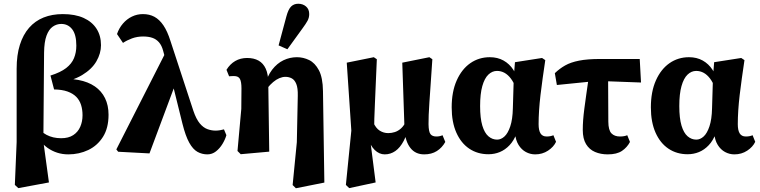

<svg xmlns="http://www.w3.org/2000/svg" viewBox="-20 -801 4017 1015"><path d="M58.5 176.5 68 -50.2V-437.9Q68 -510.2 85.1 -564.1Q102.1 -617.9 133.8 -654.2Q165.5 -690.4 210.5 -708.5Q255.5 -726.5 312.2 -726.5Q377 -726.5 422 -706.2Q466.9 -685.8 490.4 -649Q513.9 -612.3 513.9 -562.1Q513.9 -519.1 489.9 -477.3Q465.9 -435.4 414.1 -404.1Q362.3 -372.8 278.4 -360.8V-383Q343.5 -387.9 394.6 -378.3Q445.8 -368.6 481.2 -344.3Q516.6 -320 535.2 -282.1Q553.8 -244.3 553.8 -194.2Q553.8 -124.2 524.5 -77.7Q495.2 -31.2 446.7 -8Q398.2 15.1 341.1 15.1Q279.9 15.1 230.4 -20Q180.9 -55.2 148.1 -141.1H146.1L156.9 -149.9Q191.9 -106.1 225.8 -88.2Q259.6 -70.3 303.5 -70.3Q342.2 -70.3 367.2 -86.7Q392.1 -103 404.2 -130.7Q416.3 -158.4 416.3 -191.5Q416.3 -221.8 408.4 -246.6Q400.5 -271.4 383 -289.2Q365.5 -306.9 336.9 -317.2Q308.3 -327.4 265.9 -328.2L246.8 -401.6Q300.2 -418.4 329.6 -441.2Q359 -464 371.2 -493.6Q383.5 -523.3 383.5 -559.5Q383.5 -617.9 361.7 -646.2Q339.8 -674.5 304 -674.5Q279.3 -674.5 258.7 -660Q238.1 -645.5 225.9 -612.5Q213.7 -579.5 213 -522.8L209.5 -89.5L206.4 -73.1L238.7 163.5L77 193.5Z M604.8 1.2 595 -11.1 861.2 -534.9 910.7 -366.5 770.2 10ZM1076.4 15.1Q1047.9 15.1 1024 1.8Q1000 -11.5 980.4 -46.7Q960.8 -81.9 944.5 -147L883.5 -393.6H879.9L842.3 -533.1Q834.8 -561.1 820.3 -577.6Q805.8 -594.1 785.2 -601.1Q764.6 -608.1 736.4 -608.1Q705.1 -608.1 677.9 -598.1Q650.7 -588 630.2 -574.2L598.6 -621Q609.2 -652.4 629.8 -676.3Q650.4 -700.3 677.6 -713.4Q704.8 -726.5 735.5 -726.5Q769.9 -726.5 796.4 -712.2Q822.9 -697.8 843.9 -666.9Q864.9 -635.9 881 -584.9L1002.4 -214.8Q1017.2 -171.3 1036 -148.7Q1054.8 -126.2 1076.5 -118.3Q1098.2 -110.5 1119.6 -110.5Q1130.6 -110.5 1143 -112.5Q1155.5 -114.5 1164 -117.1L1176.8 -86.4Q1170.2 -63.4 1156.1 -40.1Q1142 -16.7 1121.8 -0.8Q1101.6 15.1 1076.4 15.1Z M1235.5 -2.8 1255.6 -225.6 1256.5 -333.9Q1256.5 -368.9 1248.3 -383.9Q1240.1 -398.9 1217.3 -398.9Q1211.6 -398.9 1204.2 -398.6Q1196.8 -398.3 1191.1 -397.7L1177.3 -432Q1195.8 -462.3 1223.4 -478.4Q1251 -494.5 1286.7 -494.5Q1322 -494.5 1346.9 -480.6Q1371.8 -466.6 1385 -437.5Q1398.3 -408.5 1398.3 -360.9V-358.2L1403.3 0.7L1252.6 14.2ZM1527 177.2 1549.2 -49.2 1554.2 -294.1Q1555.2 -335.5 1546.3 -357.2Q1537.5 -378.8 1522.3 -386.8Q1507.2 -394.8 1488.8 -394.8Q1473.6 -394.8 1456.9 -387.8Q1440.2 -380.8 1424 -367.1Q1407.7 -353.4 1392.6 -334.3L1376.8 -345.1H1378.8Q1392.7 -398.9 1418.6 -432.5Q1444.5 -466.1 1478.4 -482.4Q1512.4 -498.6 1549.6 -498.6Q1583.3 -498.6 1614.3 -483.5Q1645.2 -468.5 1665.8 -429.7Q1686.4 -391 1687.4 -319.4L1694.7 164.2L1544.1 194.2ZM1452.8 -561 1493.9 -714Q1504 -751.8 1518.8 -766.5Q1533.7 -781.2 1556.6 -781.2Q1581 -781.2 1597.8 -766.8Q1614.6 -752.4 1614.6 -726.9Q1614.6 -707.5 1605.7 -691.1Q1596.8 -674.8 1579.1 -650.8L1499.3 -540.6Z M1808.5 176.5 1837.3 -110.5 1813.1 -469.7 1956.1 -498.6 1972.1 -487.9Q1968.8 -411.1 1966.3 -354Q1963.9 -297 1962 -253.7Q1960 -210.5 1958.9 -174.5Q1957.7 -138.4 1957.7 -103.3L1935.2 -76.2L1965.8 163.5L1826.1 193.5ZM2222.4 15.1Q2176.3 15.1 2149.8 -18.5Q2123.3 -52.2 2118.5 -111.3V-116.4L2106.6 -469.7L2249.9 -498.6L2265.6 -487.9Q2260.3 -409.4 2256.5 -353.7Q2252.7 -298.1 2250 -259.4Q2247.4 -220.7 2246.3 -193.5Q2245.1 -166.2 2245.4 -144.5Q2246 -104.6 2255.7 -92Q2265.4 -79.4 2286.9 -79.4Q2296.2 -79.4 2304.3 -81.2Q2312.5 -82.9 2319.4 -86.2L2334 -50.6Q2317.1 -20.1 2289.3 -2.5Q2261.6 15.1 2222.4 15.1ZM2013.8 15.1Q1984.8 15.1 1960.7 -8.3Q1936.6 -31.8 1921 -81.3H1919L1952.9 -155.1Q1966.7 -123.1 1987.5 -110.2Q2008.3 -97.3 2032.3 -97.3Q2050.1 -97.3 2067.5 -102.9Q2084.9 -108.5 2100.4 -122.5Q2115.8 -136.4 2126.8 -161.1L2146.1 -147H2144.1Q2133.4 -92.8 2114.3 -56.5Q2095.2 -20.2 2069.8 -2.5Q2044.3 15.1 2013.8 15.1Z M2562 14.4Q2504.8 14.4 2461 -14.9Q2417.3 -44.1 2392.5 -99.8Q2367.8 -155.5 2367.8 -233.4Q2367.8 -316.2 2394.4 -375.9Q2421 -435.5 2466.4 -467.1Q2511.8 -498.6 2569.4 -498.6Q2610.4 -498.6 2641.9 -481Q2673.3 -463.4 2693.7 -432.1Q2714.1 -400.8 2720.3 -359.1H2727.6L2708.4 -332.4Q2696.3 -365.1 2680.7 -385.7Q2665 -406.3 2646.7 -416.2Q2628.5 -426.1 2607.2 -426.1Q2582.2 -426.1 2561.7 -406.6Q2541.3 -387.1 2529.7 -345.9Q2518.1 -304.6 2518.1 -240.5Q2518.1 -175.9 2529.8 -136.9Q2541.6 -97.9 2562.1 -80.4Q2582.6 -62.9 2607.9 -62.9Q2628.7 -62.9 2646.9 -79.6Q2665.1 -96.2 2677.5 -133.1Q2689.9 -169.9 2691.2 -228.4L2696.1 -394.1L2702.3 -472.2L2845.5 -494.5L2862.6 -483.1Q2855.3 -434 2848.8 -387.6Q2842.3 -341.3 2837.3 -298.7Q2832.3 -256.1 2829.8 -217.4Q2827.3 -178.7 2827.3 -144.7Q2827.3 -111.8 2837.5 -95.6Q2847.6 -79.4 2869.9 -79.4Q2880.6 -79.4 2889.5 -81.2Q2898.4 -82.9 2905.5 -86.2L2919.5 -51.3Q2906.8 -24.1 2877 -4.5Q2847.2 15.1 2809.2 15.1Q2783.2 15.1 2760 2.6Q2736.8 -9.9 2721.3 -34.9Q2705.8 -60 2702.8 -96.4L2711.2 -96.1Q2696.7 -57.5 2673.5 -33.2Q2650.4 -8.8 2622.1 2.8Q2593.9 14.4 2562 14.4Z M2923.9 -351.7 2913.1 -414.2Q2938.7 -438.8 2967.9 -455.2Q2997.1 -471.7 3041.1 -480.4Q3085.1 -489.2 3152.7 -489.2H3361.9L3368.7 -364.8L3138.7 -373.3ZM3193 15.1Q3155.4 15.1 3125.5 2.3Q3095.6 -10.5 3078.2 -39Q3060.8 -67.6 3060.8 -114.2Q3060.8 -139.8 3062.8 -166.7Q3064.8 -193.6 3069 -225.9Q3073.2 -258.3 3079.2 -300.5Q3085.2 -342.8 3093.4 -399.6H3194.7L3195.9 -157.7Q3196.2 -112.7 3212.4 -96Q3228.6 -79.4 3257.6 -79.4Q3269 -79.4 3278.9 -81.2Q3288.7 -82.9 3295.9 -86.2L3310.3 -50.6Q3295.1 -21.5 3267.9 -3.2Q3240.7 15.1 3193 15.1Z M3615 14.4Q3557.8 14.4 3514 -14.9Q3470.3 -44.1 3445.5 -99.8Q3420.8 -155.5 3420.8 -233.4Q3420.8 -316.2 3447.4 -375.9Q3474 -435.5 3519.4 -467.1Q3564.8 -498.6 3622.4 -498.6Q3663.4 -498.6 3694.9 -481Q3726.3 -463.4 3746.7 -432.1Q3767.1 -400.8 3773.3 -359.1H3780.6L3761.4 -332.4Q3749.3 -365.1 3733.7 -385.7Q3718 -406.3 3699.7 -416.2Q3681.5 -426.1 3660.2 -426.1Q3635.2 -426.1 3614.7 -406.6Q3594.3 -387.1 3582.7 -345.9Q3571.1 -304.6 3571.1 -240.5Q3571.1 -175.9 3582.8 -136.9Q3594.6 -97.9 3615.1 -80.4Q3635.6 -62.9 3660.9 -62.9Q3681.7 -62.9 3699.9 -79.6Q3718.1 -96.2 3730.5 -133.1Q3742.9 -169.9 3744.2 -228.4L3749.1 -394.1L3755.3 -472.2L3898.5 -494.5L3915.6 -483.1Q3908.3 -434 3901.8 -387.6Q3895.3 -341.3 3890.3 -298.7Q3885.3 -256.1 3882.8 -217.4Q3880.3 -178.7 3880.3 -144.7Q3880.3 -111.8 3890.5 -95.6Q3900.6 -79.4 3922.9 -79.4Q3933.6 -79.4 3942.5 -81.2Q3951.4 -82.9 3958.5 -86.2L3972.5 -51.3Q3959.8 -24.1 3930 -4.5Q3900.2 15.1 3862.2 15.1Q3836.2 15.1 3813 2.6Q3789.8 -9.9 3774.3 -34.9Q3758.8 -60 3755.8 -96.4L3764.2 -96.1Q3749.7 -57.5 3726.5 -33.2Q3703.4 -8.8 3675.1 2.8Q3646.9 14.4 3615 14.4Z"/></svg>

Font: Source Serif 4 Variable
Style: Regular
Weight: 400
Designer: Frank Grießhammer
Foundry: Adobe
Version: Version 4.005;hotconv 1.1.0;makeotfexe 2.6.0